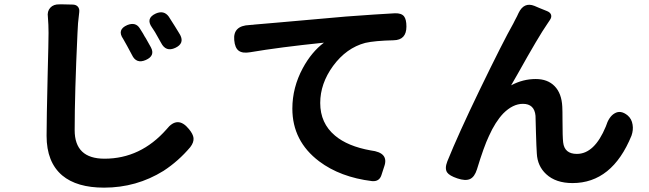

<svg xmlns="http://www.w3.org/2000/svg" viewBox="-20 -798 2980 882"><path d="M458 64Q333 64 266 8Q194 -53 194 -174Q194 -247 199 -458Q203 -610 203 -647Q203 -684 200 -720Q196 -746 211 -762.5Q226 -779 254 -778H270L313 -777Q329 -777 337.5 -767.5Q346 -758 344 -742Q337 -688 336 -647Q323 -371 323 -200Q323 -69 460 -69Q626 -69 745 -204Q796 -269 848 -205Q867 -182 869 -164Q871 -144 854 -122Q800 -58 731 -13Q607 64 458 64ZM586 -546Q578 -561 564 -587Q552 -609 546 -619Q516 -662 565 -683Q603 -698 622 -668Q627 -660 637 -644Q645 -629 650 -622Q666 -594 673 -581Q694 -542 650 -522.5Q606 -503 586 -546ZM720 -601Q714 -612 702 -633Q699 -638 698 -640Q694 -648 684 -663Q680 -669 678 -672Q648 -714 696 -736Q733 -752 755 -722Q757 -718 762 -711Q776 -689 783 -678Q789 -669 799 -652Q805 -642 808 -637Q828 -598 785 -578Q742 -558 720 -601Z M1689 34Q1543 16 1446 -57Q1323 -150 1323 -299Q1323 -396 1371 -485Q1411 -559 1468 -602Q1264 -581 1129 -558Q1094 -552 1076.5 -565Q1059 -578 1056 -614Q1050 -680 1126 -683Q1130 -683 1137 -684Q1144 -684 1147 -685Q1174 -687 1252 -694Q1449 -712 1569 -722Q1717 -733 1794 -737Q1824 -738 1836 -723Q1847 -709 1847 -676Q1847 -614 1788 -613Q1702 -611 1658 -601Q1571 -578 1510 -495Q1451 -414 1451 -325Q1451 -232 1519 -175Q1577 -126 1683 -107Q1768 -97 1745 -33L1744 -30L1732 7Q1722 37 1689 34Z M2610 43Q2533 43 2489 2Q2449 -35 2446 -93Q2444 -121 2442 -191Q2441 -247 2440 -266Q2435 -321 2382 -321Q2336 -321 2292 -277Q2255 -238 2226 -173Q2203 -125 2171 -20Q2160 15 2139 24.5Q2118 34 2081 21.5Q2044 9 2034 -6Q2022 -24 2035 -57Q2085 -181 2183 -384Q2292 -609 2338 -690Q2340 -694 2345 -704Q2357 -726 2362 -738Q2387 -790 2435 -771L2456 -762L2493 -747Q2508 -741 2511.5 -730Q2515 -719 2506 -706Q2500 -697 2494 -688Q2455 -632 2359 -460Q2338 -423 2328 -406Q2382 -435 2441 -435Q2496 -435 2528 -402Q2560 -369 2563 -308Q2564 -291 2564 -246Q2564 -169 2567 -144Q2573 -91 2630 -91Q2711 -91 2763 -217Q2777 -262 2803 -277Q2831 -294 2863 -268Q2882 -252 2886 -225Q2890 -201 2881 -175Q2792 43 2610 43Z"/></svg>

Font: GenSenRounded2 TW B
Style: Regular
Weight: 700
Version: Version 2.000;PS 2;hotconv 16.6.51;makeotf.lib2.5.65220 DEVE